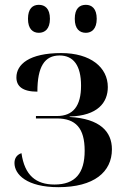

<svg xmlns="http://www.w3.org/2000/svg" viewBox="-20 -766 540 796"><path d="M336 -630C360 -630 381 -646 381 -688C381 -731 360 -746 336 -746C310 -746 290 -731 290 -688C290 -646 310 -630 336 -630ZM141 -630C166 -630 187 -646 187 -688C187 -731 166 -746 141 -746C116 -746 96 -731 96 -688C96 -646 116 -630 141 -630ZM222 10C370 10 444 -53 444 -147C444 -220 395 -274 269 -281V-283C385 -286 427 -341 427 -405C427 -487 355 -546 234 -546C101 -546 48 -499 48 -445C48 -408 74 -386 135 -386C135 -490 165 -536 227 -536C284 -536 316 -495 316 -411C316 -326 283 -285 216 -285H129V-275H215C294 -275 331 -235 331 -141C331 -48 292 -1 206 -1C129 -1 82 -39 69 -131C48 -124 40 -108 40 -90C40 -43 91 10 222 10Z"/></svg>

Font: Noto Serif Display Medium
Style: Regular
Weight: 500
Designer: Monotype Design Team
Foundry: Monotype Imaging Inc.
Version: Version 2.009